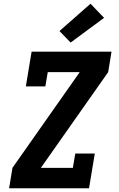

<svg xmlns="http://www.w3.org/2000/svg" viewBox="-20 -1013 640 1033"><path d="M29 0 47 -110 409 -625H237L224 -548H119L150 -735H580L562 -625L200 -110H372L385 -187H490L459 0ZM360 -784 300 -846 467 -993 540 -917Z"/></svg>

Font: Iosevka HT Extrabold Extended
Style: Italic
Weight: 800
Width: 7
Italic angle: -9°
Monospace: yes
Designer: Belleve Invis
Foundry: Belleve Invis
Version: Version 32.3.0; ttfautohint (v1.8.4)